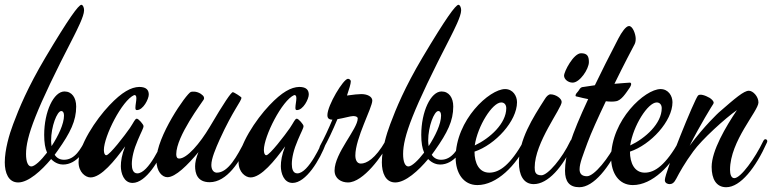

<svg xmlns="http://www.w3.org/2000/svg" viewBox="-42 -760 3233 804"><path d="M89 -63C75 -63 67 -83 67 -115C67 -187 106 -296 267 -608C279 -632 310 -692 310 -716C310 -733 303 -740 299 -740C287 -740 245 -682 148 -519C74 -394 38 -307 13 -240C-3 -198 -22 -133 -22 -80C-22 -37 -7 4 34 4C77 4 131 -45 172 -94C190 -75 210 -71 222 -71C280 -71 317 -132 333 -171C334 -173 335 -177 335 -179C335 -183 331 -186 327 -186C323 -186 320 -182 317 -176C296 -136 272 -91 226 -91C208 -91 195 -99 187 -112C191 -118 196 -124 200 -130C253 -205 277 -254 277 -314C277 -351 259 -377 228 -377C183 -377 143 -293 143 -195C143 -163 147 -139 155 -121C129 -87 103 -63 89 -63ZM172 -171C172 -231 197 -294 214 -295C222 -295 226 -288 226 -276C226 -241 202 -191 174 -148C173 -155 172 -163 172 -171Z M654 -162C655 -164 656 -167 656 -169C656 -174 652 -177 648 -177C645 -177 642 -175 639 -169C636 -163 581 -34 533 -34C514 -34 510 -55 510 -73C510 -99 518 -134 535 -173C550 -209 559 -223 559 -232C559 -239 538 -263 531 -263C523 -263 519 -249 502 -224C482 -195 417 -110 403 -110C397 -110 393 -118 393 -132C393 -189 469 -340 520 -362C527 -362 529 -358 529 -348C529 -337 525 -320 525 -309C525 -303 526 -299 531 -299C558 -299 581 -346 581 -364C581 -381 573 -396 541 -396C507 -395 469 -375 416 -319C359 -259 287 -151 287 -81C287 -39 316 -17 337 -17C382 -17 438 -87 482 -147C468 -112 464 -85 464 -64C464 -36 476 6 513 6C569 6 627 -89 654 -162Z M998 -162C999 -165 1000 -167 1000 -169C1000 -174 996 -177 992 -177C989 -177 986 -175 983 -169C951 -107 914 -37 866 -37C855 -37 843 -46 843 -69C843 -96 861 -138 878 -176C935 -301 969 -336 969 -351C969 -354 938 -374 933 -374C926 -374 896 -330 836 -228C795 -159 741 -96 708 -96C701 -96 696 -101 696 -114C696 -190 805 -332 811 -343C812 -345 814 -349 811 -355C810 -358 807 -361 799 -367C779 -380 760 -376 757 -375C738 -367 613 -188 613 -90C613 -40 638 -18 659 -18C693 -18 744 -69 789 -123C779 -99 775 -79 775 -64C775 -36 783 3 836 3C908 3 964 -84 998 -162Z M1324 -162C1325 -164 1326 -167 1326 -169C1326 -174 1322 -177 1318 -177C1315 -177 1312 -175 1309 -169C1306 -163 1251 -34 1203 -34C1184 -34 1180 -55 1180 -73C1180 -99 1188 -134 1205 -173C1220 -209 1229 -223 1229 -232C1229 -239 1208 -263 1201 -263C1193 -263 1189 -249 1172 -224C1152 -195 1087 -110 1073 -110C1067 -110 1063 -118 1063 -132C1063 -189 1139 -340 1190 -362C1197 -362 1199 -358 1199 -348C1199 -337 1195 -320 1195 -309C1195 -303 1196 -299 1201 -299C1228 -299 1251 -346 1251 -364C1251 -381 1243 -396 1211 -396C1177 -395 1139 -375 1086 -319C1029 -259 957 -151 957 -81C957 -39 986 -17 1007 -17C1052 -17 1108 -87 1152 -147C1138 -112 1134 -85 1134 -64C1134 -36 1146 6 1183 6C1239 6 1297 -89 1324 -162Z M1587 -162C1588 -164 1589 -167 1589 -169C1589 -174 1585 -177 1581 -177C1578 -177 1575 -175 1572 -169C1529 -94 1492 -75 1469 -75C1453 -75 1446 -90 1446 -109C1446 -181 1517 -309 1517 -339C1517 -355 1497 -366 1471 -366C1460 -366 1438 -364 1411 -360C1420 -387 1427 -409 1427 -419C1427 -426 1420 -430 1415 -430C1396 -430 1329 -319 1329 -278C1329 -265 1335 -259 1350 -259C1334 -221 1317 -184 1298 -149C1296 -145 1295 -140 1295 -137C1295 -134 1298 -131 1302 -131C1307 -131 1310 -134 1315 -143C1329 -167 1351 -213 1371 -261C1397 -265 1426 -274 1437 -274C1449 -274 1456 -270 1456 -264C1456 -220 1359 -119 1359 -46C1359 -11 1388 4 1415 4C1480 4 1560 -110 1587 -162Z M1668 -63C1654 -63 1646 -83 1646 -115C1646 -187 1685 -296 1846 -608C1858 -632 1889 -692 1889 -716C1889 -733 1882 -740 1878 -740C1866 -740 1824 -682 1727 -519C1653 -394 1617 -307 1592 -240C1576 -198 1557 -133 1557 -80C1557 -37 1572 4 1613 4C1656 4 1710 -45 1751 -94C1769 -75 1789 -71 1801 -71C1859 -71 1896 -132 1912 -171C1913 -173 1914 -177 1914 -179C1914 -183 1910 -186 1906 -186C1902 -186 1899 -182 1896 -176C1875 -136 1851 -91 1805 -91C1787 -91 1774 -99 1766 -112C1770 -118 1775 -124 1779 -130C1832 -205 1856 -254 1856 -314C1856 -351 1838 -377 1807 -377C1762 -377 1722 -293 1722 -195C1722 -163 1726 -139 1734 -121C1708 -87 1682 -63 1668 -63ZM1751 -171C1751 -231 1776 -294 1793 -295C1801 -295 1805 -288 1805 -276C1805 -241 1781 -191 1753 -148C1752 -155 1751 -163 1751 -171Z M2166 -162C2167 -164 2168 -167 2168 -169C2168 -174 2164 -177 2160 -177C2157 -177 2154 -174 2151 -169C2095 -70 2050 -37 2007 -37C1964 -37 1945 -77 1945 -125C2032 -154 2123 -253 2123 -332C2123 -358 2106 -387 2073 -387C2008 -387 1866 -258 1866 -100C1866 -36 1898 15 1957 15C2038 15 2119 -66 2166 -162ZM2057 -331C2071 -331 2078 -320 2078 -307C2078 -243 2010 -181 1946 -151C1958 -233 2020 -331 2057 -331Z M2424 -500C2424 -525 2417 -537 2391 -537C2360 -537 2320 -461 2320 -443C2320 -429 2336 -414 2356 -414C2386 -414 2424 -471 2424 -500ZM2361 -162C2362 -164 2363 -167 2363 -169C2363 -174 2359 -177 2355 -177C2352 -177 2349 -175 2346 -169C2312 -97 2252 -26 2225 -26C2199 -26 2197 -42 2197 -59C2197 -163 2310 -306 2310 -333C2310 -348 2285 -365 2263 -365C2255 -365 2246 -356 2240 -346C2188 -265 2131 -175 2131 -79C2131 -29 2149 11 2193 11C2252 11 2315 -59 2361 -162Z M2615 -574C2618 -580 2620 -586 2620 -598C2620 -616 2608 -651 2592 -651C2579 -651 2561 -625 2547 -598C2508 -523 2476 -459 2449 -403C2421 -399 2400 -396 2395 -395C2388 -393 2383 -384 2380 -379C2373 -371 2368 -366 2368 -359C2368 -356 2373 -356 2381 -354C2392 -351 2406 -348 2421 -345C2349 -191 2324 -110 2324 -45C2324 0 2342 24 2384 24C2444 24 2510 -59 2557 -162C2558 -164 2559 -167 2559 -169C2559 -174 2555 -177 2551 -177C2547 -177 2545 -175 2542 -169C2508 -98 2446 -22 2416 -22C2393 -22 2385 -34 2385 -51C2385 -77 2400 -112 2418 -162C2433 -203 2463 -269 2495 -336C2512 -334 2527 -334 2537 -336C2560 -339 2579 -370 2595 -393C2597 -396 2601 -403 2601 -408C2601 -411 2599 -414 2596 -414C2586 -414 2560 -411 2531 -409C2570 -489 2606 -557 2615 -574Z M2817 -162C2818 -164 2819 -167 2819 -169C2819 -174 2815 -177 2811 -177C2808 -177 2805 -174 2802 -169C2746 -70 2701 -37 2658 -37C2615 -37 2596 -77 2596 -125C2683 -154 2774 -253 2774 -332C2774 -358 2757 -387 2724 -387C2659 -387 2517 -258 2517 -100C2517 -36 2549 15 2608 15C2689 15 2770 -66 2817 -162ZM2708 -331C2722 -331 2729 -320 2729 -307C2729 -243 2661 -181 2597 -151C2609 -233 2671 -331 2708 -331Z M3169 -162C3170 -164 3171 -167 3171 -169C3171 -175 3166 -177 3163 -177C3160 -177 3157 -175 3154 -169C3120 -98 3060 -14 3033 -14C3020 -14 3015 -30 3015 -49C3015 -170 3134 -295 3134 -331C3134 -356 3111 -380 3094 -380C3073 -380 3038 -350 2968 -289C2968 -289 2909 -235 2846 -150C2888 -234 2942 -321 2945 -325C2946 -327 2947 -330 2946 -333C2944 -338 2939 -344 2930 -350C2911 -361 2889 -368 2881 -360C2867 -346 2742 -38 2742 -6C2742 7 2754 11 2762 11C2772 11 2781 6 2790 -12C2803 -37 2825 -77 2861 -126C2896 -175 2995 -265 3044 -299C2997 -229 2938 -129 2938 -61C2938 -11 2957 24 2999 24C3059 24 3123 -59 3169 -162Z"/></svg>

Font: Mervale Script
Style: Regular
Weight: 400
Designer: Astigmatic (AOETI)
Foundry: Astigmatic (AOETI)
Version: Version 1.000